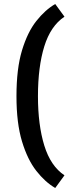

<svg xmlns="http://www.w3.org/2000/svg" viewBox="-20 -812 366 956"><path d="M255 124Q205 95 161 39Q117 -17 89.5 -108Q62 -199 62 -333Q62 -470 89.5 -561Q117 -652 161 -707.5Q205 -763 255 -792L301 -729Q232 -683 200.5 -581Q169 -479 169 -333Q169 -190 200.5 -87.5Q232 15 301 61Z"/></svg>

Font: Ruda SemiBold
Style: Regular
Weight: 600
Designer: Mariela Monsalve and Angelina Sanchez
Foundry: Mariela Monsalve and Angelina Sanchez
Version: Version 2.001